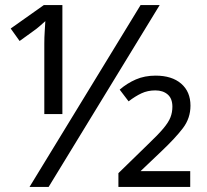

<svg xmlns="http://www.w3.org/2000/svg" viewBox="-20 -734 811 754"><path d="M96 0 532 -714H607L171 0ZM154 -562Q154 -588 155.5 -609Q157 -630 158 -651Q148 -642 136 -631.5Q124 -621 111 -612L57 -573L22 -622L152 -714H225V-286H154ZM445 0V-54L560 -166Q601 -205 621.5 -229.5Q642 -254 649.5 -273.5Q657 -293 657 -315Q657 -347 638.5 -363Q620 -379 590 -379Q560 -379 535.5 -367.5Q511 -356 485 -336L450 -382Q479 -407 513.5 -422Q548 -437 591 -437Q655 -437 691.5 -405.5Q728 -374 728 -319Q728 -270 698.5 -231Q669 -192 613 -139L532 -62H727V0Z"/></svg>

Font: Noto Sans Historical
Style: Regular
Weight: 400
Designer: Monotype Design Team
Foundry: Monotype Imaging Inc.
Version: Version 2.013; ttfautohint (v1.8.4.7-5d5b)